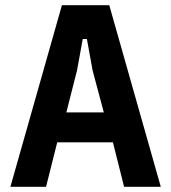

<svg xmlns="http://www.w3.org/2000/svg" viewBox="-20 -718 658 738"><path d="M598 0H457L414 -171H200L157 0H20L218 -698H400ZM379 -286 336 -447 314 -568H298L276 -447L235 -286Z"/></svg>

Font: IBM Plex Sans Condensed
Style: Bold
Weight: 700
Width: 3
Designer: Mike Abbink, Paul van der Laan, Pieter van Rosmalen
Foundry: Bold Monday
Version: Version 3.201